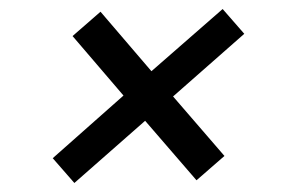

<svg xmlns="http://www.w3.org/2000/svg" viewBox="-20 -563 630 426"><path d="M145 -157 97 -212 254 -351 141 -483 203 -537 316 -405 474 -543 522 -488 364 -349 478 -217 416 -163 302 -295Z"/></svg>

Font: Host Grotesk
Style: Italic
Weight: 400
Italic angle: -8°
Designer: Doğukan Karapınar based on Poppins by Indian Type Foundry, Jonny Pinhorn
Foundry: Element Type
Version: Version 1.001; ttfautohint (v1.8.4.7-5d5b)